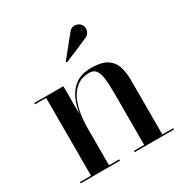

<svg xmlns="http://www.w3.org/2000/svg" viewBox="-161 -822 916 952"><g transform="rotate(-30 297.0 -346.5)"><path d="M196.5 -460V-7.5H255V0H30V-7.5H93.5V-452.5H30V-460ZM502 -319V-7.5H564.5V0H339.5V-7.5H398V-309Q398 -351 394.5 -383.8Q391 -416.5 378.8 -435Q366.5 -453.5 341 -453.5Q295.5 -453.5 267 -430.5Q238.5 -407.5 223.2 -371.8Q208 -336 202.2 -296.2Q196.5 -256.5 196.5 -223.5L191 -220Q191 -255 196.5 -298Q202 -341 219 -380.2Q236 -419.5 270.2 -444.8Q304.5 -470 361 -470Q418.5 -470 449 -450.5Q479.5 -431 490.8 -396.8Q502 -362.5 502 -319ZM272 -553.5 267.5 -559 361 -675Q372 -690 386 -692.2Q400 -694.5 412.5 -689Q425 -683.5 430.5 -673.5Q437 -663.5 436.5 -650.5Q436 -637.5 428.8 -626.8Q421.5 -616 408.5 -611.5Z"/></g></svg>

Font: BodoniModa_28ptMedium
Style: Regular
Weight: 500
Designer: Owen Earl
Foundry: indestructible type
Version: Version 2.004